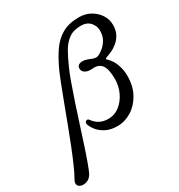

<svg xmlns="http://www.w3.org/2000/svg" viewBox="-344 -855 1141 1223"><g transform="rotate(-30 226.5 -243.0)"><path d="M-95 226Q-120 223 -127.5 207Q-135 191 -122 169Q-104 138 -81.5 87Q-59 36 -34.5 -26Q-10 -88 15 -154Q40 -220 63.5 -283Q87 -346 107.5 -398.5Q128 -451 143 -485Q174 -553 209 -604Q244 -655 294 -683.5Q344 -712 418 -712Q465 -712 502 -691Q539 -670 561 -636Q583 -602 583 -561Q583 -522 568 -494Q553 -466 530.5 -447.5Q508 -429 484.5 -418.5Q461 -408 445 -403Q428 -398 442 -386Q470 -361 485 -319.5Q500 -278 500 -235Q500 -160 469.5 -104.5Q439 -49 390 -18.5Q341 12 287 12Q238 12 204 -5Q170 -22 150 -46.5Q130 -71 122 -94Q117 -111 129.5 -117.5Q142 -124 149 -114Q169 -86 195.5 -71.5Q222 -57 261 -57Q305 -57 341.5 -85.5Q378 -114 399.5 -159.5Q421 -205 421 -257Q421 -330 398.5 -360Q376 -390 328 -385Q296 -382 277 -394Q258 -406 258 -426Q258 -458 300 -458Q314 -458 332.5 -451.5Q351 -445 362 -440Q372 -436 384 -435Q396 -434 409 -441Q421 -447 441 -463Q461 -479 477 -506Q493 -533 493 -571Q493 -606 469 -632.5Q445 -659 401 -659Q346 -659 311.5 -633.5Q277 -608 254 -567.5Q231 -527 210 -480Q193 -444 172 -386Q151 -328 128 -259Q105 -190 82.5 -119.5Q60 -49 39.5 13.5Q19 76 2.5 121Q-14 166 -23 184Q-36 208 -54.5 217.5Q-73 227 -95 226Z"/></g></svg>

Font: Zen Old Mincho
Style: Regular
Weight: 400
Designer: Yoshimichi Ohira
Foundry: Positype
Version: Version 1.001